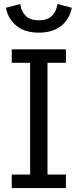

<svg xmlns="http://www.w3.org/2000/svg" viewBox="-20 -953 394 973"><path d="M39.6 0V-68.4H132.8V-634.8H39.6V-703.1H314V-634.8H220.7V-68.4H314V0ZM176.8 -787.6Q105.5 -787.6 63.2 -822.3Q21 -856.9 9.8 -913.6L82.5 -932.6Q87.4 -895 110.4 -872.6Q133.3 -850.1 176.8 -850.1Q220.2 -850.1 243.2 -872.6Q266.1 -895 271 -932.6L343.8 -913.6Q333 -856.9 290.5 -822.3Q248 -787.6 176.8 -787.6Z"/></svg>

Font: Schibsted Grotesk
Style: Regular
Weight: 400
Designer: Bakken & Baeck AS, Henrik Kongsvoll
Foundry: Schibsted ASA
Version: Version 1.100; ttfautohint (v1.8.4.7-5d5b);gftools[0.9.25]